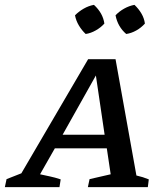

<svg xmlns="http://www.w3.org/2000/svg" viewBox="-63 -771 682 791"><path d="M499 -48Q526 -42 550 -32L546 0H299L306 -33L393 -53L377 -160H163L102 -53Q124 -48 143.5 -44Q163 -40 187 -32L182 0H-43L-36 -33L25 -57L300 -527H413ZM195 -216H368L332 -460ZM324 -751Q361 -717 367 -674Q353 -658 332 -646Q311 -634 290 -631Q274 -646 262 -666Q250 -686 246 -708Q262 -724 282 -735.5Q302 -747 324 -751ZM491 -751Q508 -735 519.5 -715.5Q531 -696 534 -674Q519 -657 498.5 -645.5Q478 -634 457 -631Q422 -661 413 -708Q428 -724 448.5 -735.5Q469 -747 491 -751Z"/></svg>

Font: Piazzolla SC Medium
Style: Italic
Weight: 500
Italic angle: -11.3°
Designer: Juan Pablo del Peral
Foundry: Huerta Tipografica
Version: Version 1.330